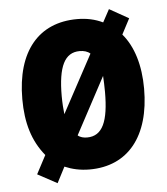

<svg xmlns="http://www.w3.org/2000/svg" viewBox="-48 -630 631 724"><g transform="rotate(-5 267.0 -267.5)"><path d="M497 -276C497 -364 475 -437 433 -486L464 -545L391 -586L365 -538C336 -552 304 -559 268 -559C122 -559 36 -457 36 -276C36 -186 57 -116 104 -59L67 11L141 51L172 -9C200 3 231 10 266 10C412 10 497 -96 497 -276ZM185 -275C185 -386 210 -438 267 -438C283 -438 297 -434 307 -425L189 -206C187 -224 185 -248 185 -275ZM349 -276C349 -166 326 -111 267 -111C254 -111 241 -114 232 -122L347 -337C348 -319 349 -299 349 -276Z"/></g></svg>

Font: Noto Sans Malayalam Condensed ExtraBold
Style: Regular
Weight: 800
Width: 3
Designer: Jelle Bosma - Monotype Design Team
Foundry: Monotype Imaging Inc.
Version: Version 2.104